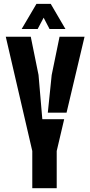

<svg xmlns="http://www.w3.org/2000/svg" viewBox="-20 -994 477 1014"><path d="M150.5 0V-196.5L10.5 -800H142.5L183.5 -598L203.5 -364.5H319L279.5 -196.5V0ZM232.5 -399 253 -598 294.5 -800H426.5L331.5 -399ZM94.5 -841 172.5 -973.5H248L325.5 -841H241.5L210.5 -900.5L179 -841Z"/></svg>

Font: Big Shoulders Stencil Display ExtraBold
Style: Regular
Weight: 800
Designer: Patric King
Foundry: XO Type Co
Version: Version 1.000